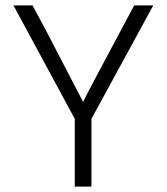

<svg xmlns="http://www.w3.org/2000/svg" viewBox="-20 -694 620 714"><path d="M320 0H258V-252L30 -674H101L154 -575L289 -315Q297 -334 479 -674H550L320 -252Z"/></svg>

Font: Hind Mysuru Light
Style: Regular
Weight: 300
Designer: Manushi Parikh, Hitesh Malaviya
Foundry: Indian Type Foundry
Version: Version 0.703;PS 1.0;hotconv 1.0.86;makeotf.lib2.5.63406